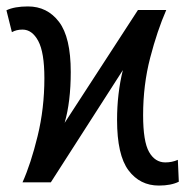

<svg xmlns="http://www.w3.org/2000/svg" viewBox="-20 -567 585 597"><path d="M138 0 362 -349Q344 -276 344 -194Q344 -85 379.5 -37.5Q415 10 474 10Q512 10 536 -2L533 -70Q515 -62 494 -62Q462 -62 443.5 -94.5Q425 -127 425 -209Q425 -303 447 -387.5Q469 -472 497 -536H409L181 -185Q200 -251 200 -343Q200 -451 163.5 -499Q127 -547 67 -547Q25 -547 0 -535L17 -467Q31 -475 50 -475Q80 -475 99 -439.5Q118 -404 118 -324Q118 -230 97 -144Q76 -58 50 0Z"/></svg>

Font: Noto Sans Display SemiCondensed
Style: Regular
Weight: 400
Width: 4
Designer: Monotype Design team
Foundry: Monotype Imaging Inc.
Version: 1.000